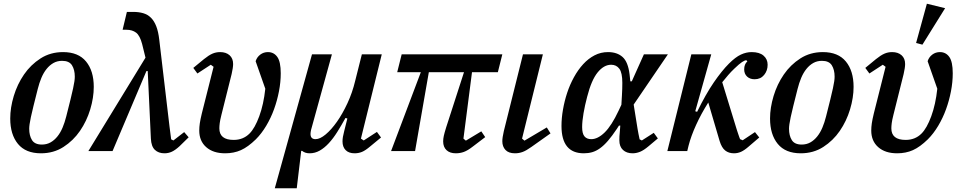

<svg xmlns="http://www.w3.org/2000/svg" viewBox="-20 -812 5163 1032"><path d="M205 -35Q231 -35 251.5 -46.5Q272 -58 288.5 -78.5Q305 -99 316.5 -126.5Q328 -154 336 -186Q350 -241 359 -277.5Q368 -314 373 -337.5Q378 -361 380 -375Q382 -389 382 -400Q382 -437 367 -461Q352 -485 314 -485Q288 -485 267.5 -473.5Q247 -462 230.5 -441.5Q214 -421 202.5 -393.5Q191 -366 183 -334Q169 -279 160 -242.5Q151 -206 146 -182.5Q141 -159 139 -144.5Q137 -130 137 -120Q137 -83 152 -59Q167 -35 205 -35ZM200 12Q118 12 76.5 -38.5Q35 -89 35 -175Q35 -233 54 -296Q73 -359 109 -411.5Q145 -464 198 -498Q251 -532 319 -532Q401 -532 442.5 -481.5Q484 -431 484 -345Q484 -287 465 -224Q446 -161 410 -108.5Q374 -56 321 -22Q268 12 200 12Z M762 -502 744 -575Q732 -621 711.5 -636.5Q691 -652 660 -652H639L662 -748H696Q726 -748 750 -741Q774 -734 791.5 -716.5Q809 -699 820 -670.5Q831 -642 836 -599L891 -133Q893 -116 895.5 -98Q898 -80 900 -63L912 -57L970 -102L994 -74L945 -26Q922 -5 903.5 3.5Q885 12 864 12Q832 12 812.5 -6.5Q793 -25 791 -67L774 -430H767L585 0H455Z M1019 -447 1076 -494Q1102 -515 1121.5 -523.5Q1141 -532 1163 -532Q1195 -532 1214 -515Q1233 -498 1233 -468Q1233 -449 1225 -414L1170 -194Q1163 -166 1161 -150Q1159 -134 1159 -122Q1159 -60 1236 -60Q1287 -60 1321 -94Q1350 -123 1373.5 -187Q1397 -251 1406 -335L1354 -483Q1361 -505 1379 -518.5Q1397 -532 1420 -532Q1452 -532 1470.5 -506Q1489 -480 1489 -418Q1489 -371 1479.5 -321.5Q1470 -272 1453 -225Q1436 -178 1411 -136Q1386 -94 1355 -63Q1313 -22 1275 -5Q1237 12 1190 12Q1126 12 1088.5 -21Q1051 -54 1051 -110Q1051 -129 1054 -149.5Q1057 -170 1065 -203L1128 -453L1113 -464L1041 -417Z M1657 -520H1764L1652 -114Q1649 -100 1649 -92Q1649 -64 1676 -64Q1700 -64 1730.5 -89.5Q1761 -115 1791 -157.5Q1821 -200 1847.5 -257Q1874 -314 1889 -377L1925 -520H2032L1920 -67L1935 -57L2006 -103L2028 -73L1971 -26Q1944 -3 1925.5 4.5Q1907 12 1886 12Q1855 12 1838 -5Q1821 -22 1821 -52Q1821 -74 1830 -107L1847 -175L1837 -178Q1815 -138 1793 -103Q1771 -68 1747.5 -42.5Q1724 -17 1698.5 -2.5Q1673 12 1644 12Q1620 12 1604 -1H1599L1575 200H1457Z M2242 -424H2115L2139 -520H2680L2656 -424H2517L2471 -67L2484 -56L2567 -106L2588 -75L2521 -24Q2494 -3 2473.5 4.5Q2453 12 2430 12Q2398 12 2380 -5Q2362 -22 2362 -52Q2362 -66 2365.5 -82Q2369 -98 2378 -127L2474 -424H2285L2211 0H2082Z M2939 -95 2836 -22Q2808 -2 2788.5 5Q2769 12 2748 12Q2714 12 2697 -6Q2680 -24 2680 -53Q2680 -72 2688 -107L2791 -520H2898L2786 -67L2799 -56L2919 -127Z M3386 -250 3407 -119Q3409 -106 3412 -91.5Q3415 -77 3418 -63L3430 -57L3494 -98L3516 -68L3466 -26Q3440 -4 3420 4Q3400 12 3380 12Q3348 12 3328.5 -6Q3309 -24 3309 -58Q3309 -68 3309.5 -80Q3310 -92 3312 -109L3314 -137H3307L3296 -120Q3270 -81 3248 -55.5Q3226 -30 3205 -15Q3184 0 3163 6Q3142 12 3118 12Q2998 12 2998 -135Q2998 -177 3006 -223Q3014 -269 3028.5 -313Q3043 -357 3065 -397Q3087 -437 3114.5 -467Q3142 -497 3175.5 -514.5Q3209 -532 3248 -532Q3297 -532 3326.5 -505.5Q3356 -479 3364 -412L3368 -375H3376L3441 -520H3570ZM3158 -64Q3193 -64 3230 -100Q3267 -136 3305 -217L3320 -249L3323 -301Q3324 -318 3324.5 -334.5Q3325 -351 3325 -367Q3325 -421 3309 -442.5Q3293 -464 3265 -464Q3226 -464 3192.5 -423Q3159 -382 3136 -292Q3124 -247 3116.5 -203.5Q3109 -160 3109 -129Q3109 -94 3121.5 -79Q3134 -64 3158 -64Z M3696 -520H3803L3717 -214L3727 -211Q3774 -307 3817 -369.5Q3860 -432 3898 -470Q3933 -505 3962 -518.5Q3991 -532 4020 -532Q4062 -532 4084 -513Q4106 -494 4106 -464Q4106 -432 4087 -409Q4068 -386 4036 -386Q4011 -386 3995.5 -400.5Q3980 -415 3980 -439Q3980 -467 3997 -482L3992 -488H3991Q3983 -488 3968.5 -478.5Q3954 -469 3927 -443Q3910 -427 3894 -408.5Q3878 -390 3862 -370L3939 -119Q3940 -116 3942.5 -108Q3945 -100 3948 -91.5Q3951 -83 3953.5 -75.5Q3956 -68 3958 -64L3972 -58L4038 -102L4061 -73L4005 -25Q3981 -4 3963 4Q3945 12 3925 12Q3897 12 3878 -3Q3859 -18 3848 -54L3787 -261Q3749 -201 3721.5 -140.5Q3694 -80 3681 -29L3674 0H3567Z M4289 -35Q4315 -35 4335.5 -46.5Q4356 -58 4372.5 -78.5Q4389 -99 4400.5 -126.5Q4412 -154 4420 -186Q4434 -241 4443 -277.5Q4452 -314 4457 -337.5Q4462 -361 4464 -375Q4466 -389 4466 -400Q4466 -437 4451 -461Q4436 -485 4398 -485Q4372 -485 4351.5 -473.5Q4331 -462 4314.5 -441.5Q4298 -421 4286.5 -393.5Q4275 -366 4267 -334Q4253 -279 4244 -242.5Q4235 -206 4230 -182.5Q4225 -159 4223 -144.5Q4221 -130 4221 -120Q4221 -83 4236 -59Q4251 -35 4289 -35ZM4284 12Q4202 12 4160.5 -38.5Q4119 -89 4119 -175Q4119 -233 4138 -296Q4157 -359 4193 -411.5Q4229 -464 4282 -498Q4335 -532 4403 -532Q4485 -532 4526.5 -481.5Q4568 -431 4568 -345Q4568 -287 4549 -224Q4530 -161 4494 -108.5Q4458 -56 4405 -22Q4352 12 4284 12Z M4631 -447 4688 -494Q4714 -515 4733.5 -523.5Q4753 -532 4775 -532Q4807 -532 4826 -515Q4845 -498 4845 -468Q4845 -449 4837 -414L4782 -194Q4775 -166 4773 -150Q4771 -134 4771 -122Q4771 -60 4848 -60Q4899 -60 4933 -94Q4962 -123 4985.5 -187Q5009 -251 5018 -335L4966 -483Q4973 -505 4991 -518.5Q5009 -532 5032 -532Q5064 -532 5082.5 -506Q5101 -480 5101 -418Q5101 -371 5091.5 -321.5Q5082 -272 5065 -225Q5048 -178 5023 -136Q4998 -94 4967 -63Q4925 -22 4887 -5Q4849 12 4802 12Q4738 12 4700.5 -21Q4663 -54 4663 -110Q4663 -129 4666 -149.5Q4669 -170 4677 -203L4740 -453L4725 -464L4653 -417ZM4962 -792 5060 -768 4938 -572 4904 -581Z"/></svg>

Font: IBM Plex Serif Medm
Style: Italic
Weight: 500
Italic angle: -14°
Designer: Mike Abbink, Paul van der Laan, Pieter van Rosmalen
Foundry: Bold Monday
Version: Version 3.001